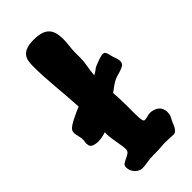

<svg xmlns="http://www.w3.org/2000/svg" viewBox="-218 -724 765 765"><g transform="rotate(-45 164.5 -341.5)"><path d="M327.1 -393.1Q328.6 -387.7 330.3 -381.6Q332 -375.5 331.5 -369.4Q331.1 -363.3 327.4 -357.9Q323.7 -352.5 314.9 -349.1Q308.1 -346.2 302.5 -344.2Q296.9 -342.3 291.5 -340.8Q286.1 -339.4 280.5 -337.6Q274.9 -335.9 268.1 -333Q258.3 -328.6 246.3 -320.1Q234.4 -311.5 221.2 -301.8Q224.1 -262.7 224.1 -223.1Q224.1 -201.7 224.1 -185.5Q224.1 -169.4 224.9 -158.4Q225.6 -147.5 227.8 -141.8Q230 -136.2 234.9 -136.2Q242.7 -136.2 252.2 -139.2Q261.7 -142.1 271 -142.1Q288.1 -141.1 302 -132.3Q315.9 -123.5 319.8 -105Q320.8 -101.1 320.8 -98.1Q320.8 -95.2 320.8 -92.8Q320.8 -81.5 316.7 -73.2Q312.5 -64.9 308.1 -56.2Q305.7 -51.8 303 -44.4Q300.3 -37.1 296.4 -30.5Q292.5 -23.9 287.1 -19Q281.7 -14.2 273.9 -14.2Q265.1 -14.2 253.4 -15.1Q241.7 -16.1 231.9 -16.1Q219.7 -16.1 203.4 -14.6Q187 -13.2 168.9 -13.2H159.2Q140.1 -13.2 122.3 -10Q104.5 -6.8 90.8 -6.8Q84.5 -6.8 77.1 -10.3Q69.8 -13.7 63.2 -19.8Q56.6 -25.9 52.2 -35.2Q47.9 -44.4 47.9 -56.2Q47.9 -66.4 55.9 -71.5Q64 -76.7 73.5 -81.1Q83 -85.4 91.1 -91.1Q99.1 -96.7 99.1 -106.9Q99.1 -116.7 97.2 -128.9Q95.2 -141.1 93 -154.1Q90.8 -167 88.9 -179.9Q86.9 -192.9 86.9 -204.1V-214.8Q77.1 -210.9 64.2 -208.5Q51.3 -206.1 39.1 -206.5Q26.9 -207 17.3 -210.9Q7.8 -214.8 4.9 -223.1Q2 -232.9 3.9 -242.7Q5.9 -252.4 4.9 -263.2Q3.9 -269 2.2 -275.9Q0.5 -282.7 -0.7 -289.6Q-2 -296.4 -1.5 -303Q-1 -309.6 2.9 -314.9Q6.8 -320.3 16.6 -326.7Q26.4 -333 38.6 -339.1Q50.8 -345.2 63.5 -351.1Q76.2 -356.9 85.9 -360.8Q84 -394.5 81.5 -424.6Q79.1 -454.6 76.7 -483.9Q74.2 -513.2 72.5 -542.7Q70.8 -572.3 70.8 -604Q70.8 -620.6 73.7 -633.8Q76.7 -647 85 -656.2Q93.3 -665.5 108.2 -670.7Q123 -675.8 147 -675.8Q171.4 -675.8 187.7 -670.9Q204.1 -666 214.1 -656Q224.1 -646 228.5 -630.6Q232.9 -615.2 232.9 -594.2Q232.9 -575.2 230.5 -557.9Q228 -540.5 228 -520V-493.2Q228 -471.7 223.9 -450.4Q219.7 -429.2 217.8 -404.8Q228.5 -409.7 235.8 -415.8Q243.2 -421.9 252 -425.8Q271 -433.6 282.7 -437.3Q294.4 -440.9 301.5 -440.9Q308.6 -440.9 311.8 -437.3Q314.9 -433.6 316.9 -427.2Q318.8 -420.9 320.8 -412.1Q322.8 -403.3 327.1 -393.1Z"/></g></svg>

Font: Freckle Face
Style: Regular
Weight: 400
Designer: Astigmatic (AOETI)
Foundry: Astigmatic (AOETI)
Version: Version 1.000